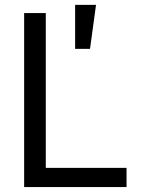

<svg xmlns="http://www.w3.org/2000/svg" viewBox="-20 -760 573 780"><path d="M78.1 -707H166V-78.1H494.1V0H78.1ZM285.2 -740.2H370.1L345.7 -561.5H285.2Z"/></svg>

Font: Pretendard JP
Style: Regular
Weight: 400
Designer: Base glyphs from Inter by Rasmus Andersson; Hangeul glyphs from Noto Sans CJK(Source Han Sans) by Jang Soo-young and Kan
Foundry: Kil Hyung-jin
Version: Version 1.309